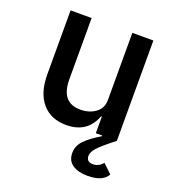

<svg xmlns="http://www.w3.org/2000/svg" viewBox="-133 -623 847 935"><g transform="rotate(20 290.5 -155.5)"><path d="M502 -520V0Q438 50 417.5 73Q397 96 397 115Q397 147 431 147Q461 147 482 121L528 165Q504 209 425 209Q378 209 348 189.5Q318 170 318 129Q318 92 345.5 63.5Q373 35 427 3L426 0H393V-86H389Q352 12 243 12Q163 12 118 -40.5Q73 -93 73 -189V-520H182V-203Q182 -82 282 -82Q328 -82 360.5 -105.5Q393 -129 393 -172V-520Z"/></g></svg>

Font: IBM Plex Sans Medm
Style: Regular
Weight: 500
Designer: Mike Abbink, Paul van der Laan, Pieter van Rosmalen
Foundry: Bold Monday
Version: Version 3.005